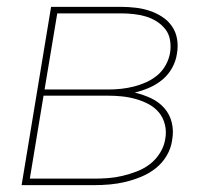

<svg xmlns="http://www.w3.org/2000/svg" viewBox="-20 -540 640 560"><path d="M43 0 129 -520H333Q354 -520 375.5 -517.5Q397 -515 416.5 -508.5Q436 -502 453 -491Q470 -480 481.5 -463.5Q493 -447 496.5 -426Q500 -405 496 -383Q493 -362 482 -342Q471 -322 453.5 -307.5Q436 -293 415 -284Q394 -275 373 -270Q398 -264 420.5 -253.5Q443 -243 459 -225Q475 -207 481 -182.5Q487 -158 482 -131Q479 -108 466.5 -86.5Q454 -65 434.5 -49.5Q415 -34 392 -24.5Q369 -15 346 -9.5Q323 -4 300 -2Q277 0 254 0ZM110 -279H297Q315 -279 333.5 -281Q352 -283 370 -287.5Q388 -292 406 -300Q424 -308 439 -320.5Q454 -333 463.5 -350.5Q473 -368 476 -386Q479 -404 476 -422.5Q473 -441 462.5 -454.5Q452 -468 437 -477.5Q422 -487 405 -492Q388 -497 369.5 -499Q351 -501 333 -501H147ZM67 -19H254Q274 -19 295 -20.5Q316 -22 337 -27Q358 -32 379 -40Q400 -48 417.5 -61.5Q435 -75 447 -94.5Q459 -114 462 -135Q466 -156 461 -176.5Q456 -197 443.5 -212Q431 -227 413 -236.5Q395 -246 375 -251.5Q355 -257 334.5 -259Q314 -261 292 -261H107Z"/></svg>

Font: Iosevka Thin Extended Oblique
Style: Regular
Weight: 100
Width: 7
Italic angle: -9°
Monospace: yes
Designer: Belleve Invis
Foundry: Belleve Invis
Version: Version 32.5.0; ttfautohint (v1.8.4)